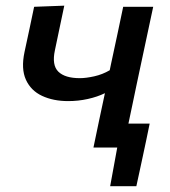

<svg xmlns="http://www.w3.org/2000/svg" viewBox="-20 -521 600 678"><path d="M310 0Q319.5 -45.5 330 -95.8Q340.5 -146 350.5 -192Q324 -179 290.2 -171.5Q256.5 -164 221 -164Q168 -164 128.5 -182.5Q89 -201 71.5 -239.5Q54 -278 66.5 -337Q76.5 -383.5 84.5 -420.8Q92.5 -458 100.5 -497L207 -501Q199 -463.5 191.2 -426Q183.5 -388.5 174 -344Q162.5 -291 186 -268Q209.5 -245 262 -245Q283.5 -245 312.8 -251.5Q342 -258 367.5 -273L371.5 -292.5Q385 -354 394.8 -401Q404.5 -448 415 -497H521Q509.5 -443 498.2 -390.2Q487 -337.5 472 -267.5L461.5 -218Q454 -181 447 -148.5Q440 -116 433.5 -84.5H508.5Q503 -57 496.8 -27.8Q490.5 1.5 484.5 30Q478.5 57 473 83.5Q467.5 110 461.5 136.5H369L394 0Z"/></svg>

Font: Commissioner Medium
Style: Italic
Weight: 500
Italic angle: -12°
Designer: Kostas Bartsokas
Foundry: Kostas Bartsokas
Version: Version 1.000; ttfautohint (v1.8.3)